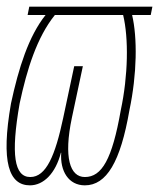

<svg xmlns="http://www.w3.org/2000/svg" viewBox="-21 -547 478 577"><path d="M69 10C110 10 146 -26 162 -88H163C159 -33 185 10 234 10C299 10 341 -60 368 -216C391 -325 392 -434 376 -502H432L437 -527H67L62 -502H116C65 -438 35 -343 12 -236C-19 -59 6 10 69 10ZM70 -15C22 -15 11 -82 38 -236C60 -339 90 -435 144 -502H349C366 -432 364 -319 342 -216C316 -68 285 -15 234 -15C189 -15 170 -74 195 -193L228 -348H202L169 -193C145 -80 118 -15 70 -15Z"/></svg>

Font: Noto Sans ExtraCondensed Thin
Style: Italic
Weight: 100
Width: 2
Italic angle: -12°
Designer: Monotype Design Team
Foundry: Monotype Imaging Inc.
Version: Version 2.013